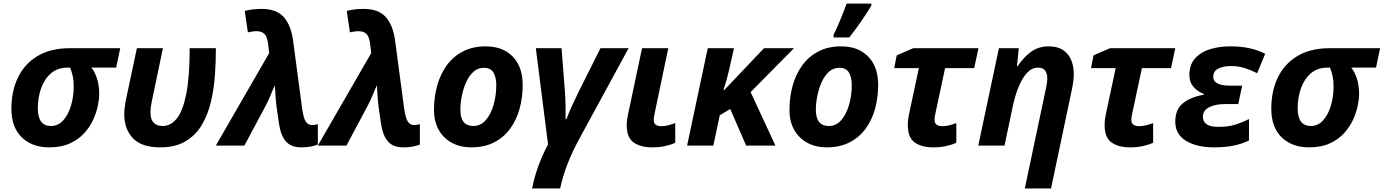

<svg xmlns="http://www.w3.org/2000/svg" viewBox="-20 -816 7754 1076"><path d="M255.9 9.8Q160.2 9.8 102.1 -46.4Q43.9 -102.5 43.9 -207Q43.9 -305.7 80.8 -382.1Q117.7 -458.5 190.7 -502.2Q263.7 -545.9 372.1 -545.9H653.8L630.9 -437H492.2Q510.3 -415.5 523.2 -377Q536.1 -338.4 536.1 -288.1Q536.1 -262.2 528.6 -224.6Q521 -187 502.7 -146.2Q484.4 -105.5 452.4 -70.1Q420.4 -34.7 372.1 -12.5Q323.7 9.8 255.9 9.8ZM265.1 -109.9Q305.7 -109.9 334.2 -141.4Q362.8 -172.9 377.9 -223.9Q393.1 -274.9 393.1 -333Q393.1 -365.2 387.5 -390.4Q381.8 -415.5 373 -437H358.9Q301.3 -437 264.2 -403.8Q227.1 -370.6 209.5 -318.6Q191.9 -266.6 191.9 -210Q191.9 -109.9 265.1 -109.9Z M877.9 9.8Q773.4 9.8 724.9 -41.5Q676.3 -92.8 676.3 -175.8Q676.3 -193.4 678.5 -211.4Q680.7 -229.5 684.1 -249L747.1 -545.9H893.1L830.1 -245.1Q823.2 -212.9 823.2 -186Q823.2 -109.9 892.1 -109.9Q936.5 -109.9 970.5 -151.4Q1004.4 -192.9 1023.7 -288.6Q1043 -384.3 1043 -545.9H1189.9Q1189.9 -471.2 1184.3 -393.1Q1178.7 -314.9 1161.4 -242.9Q1144 -170.9 1109.9 -114Q1075.7 -57.1 1019 -23.7Q962.4 9.8 877.9 9.8Z M1668.5 9.8Q1610.8 9.8 1582 -23.7Q1553.2 -57.1 1543.5 -123L1529.3 -221.2Q1525.9 -247.1 1523.9 -281.2Q1522 -315.4 1520.5 -337.9Q1509.3 -314.9 1497.1 -284.2Q1484.9 -253.4 1469.2 -224.1L1349.6 0H1189.5L1488.3 -518.1L1483.4 -563Q1478.5 -608.9 1462.9 -625Q1447.3 -641.1 1418.5 -641.1Q1405.8 -641.1 1392.8 -639.2Q1379.9 -637.2 1369.1 -634.8L1351.6 -754.9Q1394 -766.1 1445.3 -766.1Q1529.8 -766.1 1570.6 -720Q1611.3 -673.8 1622.6 -587.9L1672.4 -213.9Q1680.2 -155.8 1693.1 -135.5Q1706.1 -115.2 1728.5 -115.2Q1735.4 -115.2 1743.2 -116.2Q1751 -117.2 1761.2 -120.1V-5.9Q1745.6 0.5 1722.9 5.1Q1700.2 9.8 1668.5 9.8Z M2240.2 9.8Q2182.6 9.8 2153.8 -23.7Q2125 -57.1 2115.2 -123L2101.1 -221.2Q2097.7 -247.1 2095.7 -281.2Q2093.8 -315.4 2092.3 -337.9Q2081.1 -314.9 2068.8 -284.2Q2056.6 -253.4 2041 -224.1L1921.4 0H1761.2L2060.1 -518.1L2055.2 -563Q2050.3 -608.9 2034.7 -625Q2019 -641.1 1990.2 -641.1Q1977.5 -641.1 1964.6 -639.2Q1951.7 -637.2 1940.9 -634.8L1923.3 -754.9Q1965.8 -766.1 2017.1 -766.1Q2101.6 -766.1 2142.3 -720Q2183.1 -673.8 2194.3 -587.9L2244.1 -213.9Q2252 -155.8 2264.9 -135.5Q2277.8 -115.2 2300.3 -115.2Q2307.1 -115.2 2314.9 -116.2Q2322.8 -117.2 2333 -120.1V-5.9Q2317.4 0.5 2294.7 5.1Q2272 9.8 2240.2 9.8Z M2621.1 9.8Q2559.6 9.8 2512.5 -15.6Q2465.3 -41 2438.7 -88.1Q2412.1 -135.3 2412.1 -200.2Q2412.1 -272.5 2430.2 -336.9Q2448.2 -401.4 2484.4 -450.7Q2520.5 -500 2575 -528.1Q2629.4 -556.2 2702.1 -556.2Q2797.4 -556.2 2853.3 -499Q2909.2 -441.9 2909.2 -339.8Q2909.2 -270.5 2892.1 -207.5Q2875 -144.5 2839.6 -95.7Q2804.2 -46.9 2749.8 -18.6Q2695.3 9.8 2621.1 9.8ZM2633.3 -109.9Q2673.8 -109.9 2702.4 -142.8Q2731 -175.8 2746.1 -228.5Q2761.2 -281.2 2761.2 -339.8Q2761.2 -381.3 2745.8 -408.7Q2730.5 -436 2691.4 -436Q2657.7 -436 2633.1 -413.6Q2608.4 -391.1 2592.3 -355.2Q2576.2 -319.3 2568.1 -278.3Q2560.1 -237.3 2560.1 -200.2Q2560.1 -109.9 2633.3 -109.9Z M2961.9 240.2Q2986.3 115.7 3051.3 -6.8L2982.9 -545.9H3127L3146 -301.8Q3148.9 -263.2 3149.4 -223.1Q3149.9 -183.1 3149.9 -147.9H3154.3Q3167 -183.1 3186.3 -224.9Q3205.6 -266.6 3224.1 -304.2L3345.2 -545.9H3502.9L3233.9 -51.8Q3186 35.6 3159.7 104.5Q3133.3 173.3 3119.1 240.2Z M3634.3 9.8Q3569.8 9.8 3531 -17.6Q3492.2 -44.9 3492.2 -116.2Q3492.2 -127.9 3494.4 -144.8Q3496.6 -161.6 3503.4 -192.9L3578.1 -545.9H3725.1L3649.4 -184.1Q3643.6 -155.8 3643.6 -144Q3643.6 -108.9 3685.5 -108.9Q3705.6 -108.9 3723.6 -113.5Q3741.7 -118.2 3764.2 -126V-16.1Q3741.2 -4.9 3708 2.4Q3674.8 9.8 3634.3 9.8Z M3830.6 0 3946.3 -545.9H4093.3L4066.4 -425.8Q4060.5 -399.9 4051.8 -368.7Q4043 -337.4 4034.7 -311H4038.6L4261.7 -545.9H4429.7L4186.5 -299.8L4325.7 0H4161.6L4072.3 -205.1L4013.7 -169.9L3977.5 0Z M4613.3 9.8Q4551.8 9.8 4504.6 -15.6Q4457.5 -41 4430.9 -88.1Q4404.3 -135.3 4404.3 -200.2Q4404.3 -272.5 4422.4 -336.9Q4440.4 -401.4 4476.6 -450.7Q4512.7 -500 4567.1 -528.1Q4621.6 -556.2 4694.3 -556.2Q4789.6 -556.2 4845.5 -499Q4901.4 -441.9 4901.4 -339.8Q4901.4 -270.5 4884.3 -207.5Q4867.2 -144.5 4831.8 -95.7Q4796.4 -46.9 4741.9 -18.6Q4687.5 9.8 4613.3 9.8ZM4625.5 -109.9Q4666 -109.9 4694.6 -142.8Q4723.1 -175.8 4738.3 -228.5Q4753.4 -281.2 4753.4 -339.8Q4753.4 -381.3 4738 -408.7Q4722.7 -436 4683.6 -436Q4649.9 -436 4625.2 -413.6Q4600.6 -391.1 4584.5 -355.2Q4568.4 -319.3 4560.3 -278.3Q4552.2 -237.3 4552.2 -200.2Q4552.2 -109.9 4625.5 -109.9ZM4651.4 -606V-621.1Q4663.6 -644.5 4677 -675.8Q4690.4 -707 4703.1 -738.8Q4715.8 -770.5 4724.6 -795.9H4863.3V-784.2Q4839.4 -745.1 4808.1 -699.2Q4776.9 -653.3 4739.3 -606Z M5209.5 9.8Q5145 9.8 5106.2 -17.6Q5067.4 -44.9 5067.4 -116.2Q5067.4 -141.1 5073.2 -170.9L5129.4 -434.1H4991.2L5005.4 -505.9L5098.1 -545.9H5463.4L5439.5 -434.1H5276.4L5220.2 -170.9Q5217.3 -156.2 5217.3 -145Q5217.3 -125.5 5229 -117.2Q5240.7 -108.9 5260.3 -108.9Q5280.3 -108.9 5298.6 -113.5Q5316.9 -118.2 5339.4 -126V-16.1Q5315.9 -4.9 5283 2.4Q5250 9.8 5209.5 9.8Z M5723.1 240.2 5841.3 -318.8Q5849.1 -354 5849.1 -377Q5849.1 -437 5796.4 -437Q5763.2 -437 5736.3 -408.4Q5709.5 -379.9 5689.7 -332Q5669.9 -284.2 5657.2 -226.1L5609.4 0H5462.4L5578.1 -545.9H5689.5L5679.2 -444.8H5683.1Q5714.8 -493.7 5757.1 -524.9Q5799.3 -556.2 5856.4 -556.2Q5926.8 -556.2 5962.2 -513.7Q5997.6 -471.2 5997.6 -398.9Q5997.6 -380.9 5994.6 -358.4Q5991.7 -335.9 5986.3 -311L5870.1 240.2Z M6312.5 9.8Q6248 9.8 6209.2 -17.6Q6170.4 -44.9 6170.4 -116.2Q6170.4 -141.1 6176.3 -170.9L6232.4 -434.1H6094.2L6108.4 -505.9L6201.2 -545.9H6566.4L6542.5 -434.1H6379.4L6323.2 -170.9Q6320.3 -156.2 6320.3 -145Q6320.3 -125.5 6332 -117.2Q6343.8 -108.9 6363.3 -108.9Q6383.3 -108.9 6401.6 -113.5Q6419.9 -118.2 6442.4 -126V-16.1Q6418.9 -4.9 6386 2.4Q6353 9.8 6312.5 9.8Z M6783.2 9.8Q6686.5 9.8 6626.5 -26.9Q6566.4 -63.5 6566.4 -133.8Q6566.4 -203.6 6610.4 -238.3Q6654.3 -272.9 6726.6 -285.2V-289.1Q6693.4 -301.8 6669.4 -328.4Q6645.5 -355 6645.5 -394Q6645.5 -453.6 6677.7 -489.3Q6710 -524.9 6762 -540.5Q6814 -556.2 6873.5 -556.2Q6936.5 -556.2 6984.9 -545.2Q7033.2 -534.2 7070.3 -514.2L7025.4 -405.8Q6990.2 -423.3 6955.6 -434.6Q6920.9 -445.8 6877.4 -445.8Q6835.4 -445.8 6807.4 -431.6Q6779.3 -417.5 6779.3 -384.8Q6779.3 -335.9 6875.5 -335.9H6941.4L6919.4 -232.9H6847.2Q6790.5 -232.9 6755.9 -214.8Q6721.2 -196.8 6721.2 -162.1Q6721.2 -105 6807.1 -105Q6865.2 -105 6906 -118.4Q6946.8 -131.8 6979.5 -148.9V-28.8Q6943.4 -10.7 6896 -0.5Q6848.6 9.8 6783.2 9.8Z M7316.4 9.8Q7220.7 9.8 7162.6 -46.4Q7104.5 -102.5 7104.5 -207Q7104.5 -305.7 7141.4 -382.1Q7178.2 -458.5 7251.2 -502.2Q7324.2 -545.9 7432.6 -545.9H7714.4L7691.4 -437H7552.7Q7570.8 -415.5 7583.7 -377Q7596.7 -338.4 7596.7 -288.1Q7596.7 -262.2 7589.1 -224.6Q7581.5 -187 7563.2 -146.2Q7544.9 -105.5 7512.9 -70.1Q7481 -34.7 7432.6 -12.5Q7384.3 9.8 7316.4 9.8ZM7325.7 -109.9Q7366.2 -109.9 7394.8 -141.4Q7423.3 -172.9 7438.5 -223.9Q7453.6 -274.9 7453.6 -333Q7453.6 -365.2 7448 -390.4Q7442.4 -415.5 7433.6 -437H7419.4Q7361.8 -437 7324.7 -403.8Q7287.6 -370.6 7270 -318.6Q7252.4 -266.6 7252.4 -210Q7252.4 -109.9 7325.7 -109.9Z"/></svg>

Font: Open Sans
Style: Bold Italic
Weight: 700
Italic angle: -12°
Designer: Monotype Design Team
Foundry: Monotype Imaging Inc.
Version: Version 3.003; ttfautohint (v1.8.4)